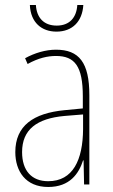

<svg xmlns="http://www.w3.org/2000/svg" viewBox="-20 -786 450 765"><path d="M312 -766H288C285 -717 258 -684 206 -684C154 -684 126 -716 123 -766H99C102 -696 146 -660 205 -660C268 -660 308 -700 312 -766ZM203 -588C162 -588 118 -575 80 -554L90 -531C133 -555 170 -563 203 -563C278 -563 310 -522 310 -402V-354L237 -347C113 -335 41 -285 41 -180C41 -104 82 -41 172 -41C258 -41 294 -94 311 -147H313L315 -51H336V-407C336 -537 295 -588 203 -588ZM237 -324 311 -330V-271C310 -149 271 -64 172 -64C106 -64 68 -106 68 -180C68 -270 127 -314 237 -324Z"/></svg>

Font: Noto Sans Tamil UI Condensed Thin
Style: Regular
Weight: 100
Width: 3
Designer: Jelle Bosma - Monotype Design Team
Foundry: Monotype Imaging Inc.
Version: Version 2.004